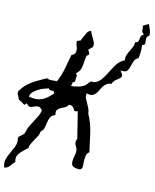

<svg xmlns="http://www.w3.org/2000/svg" viewBox="-211 -1081 1008 1248"><g transform="rotate(10 293.0 -457.0)"><path d="M685.5 -924.8Q670.9 -918 668.5 -907.7Q666 -897.5 667 -887.2Q668 -877 667 -869.1Q666 -861.3 656.2 -858.4L648.4 -856.4Q650.4 -831.1 647.9 -812.5Q645.5 -793.9 641.6 -768.6Q621.1 -760.7 613.3 -743.7Q605.5 -726.6 600.1 -709Q594.7 -691.4 585.9 -678.7Q577.1 -666 555.7 -668L539.1 -668.9L547.9 -655.3Q558.6 -638.7 554.2 -630.4Q549.8 -622.1 538.6 -614.7Q527.3 -607.4 515.1 -598.6Q502.9 -589.8 497.1 -573.2Q478.5 -573.2 465.8 -565.4Q453.1 -557.6 443.8 -545.9Q434.6 -534.2 427.2 -520.5Q419.9 -506.8 410.6 -496.6Q401.4 -486.3 389.2 -481.4Q377 -476.6 359.4 -481.4L348.6 -484.4Q347.7 -479.5 347.2 -475.6Q346.7 -471.7 346.7 -466.8Q345.7 -459 351.1 -446.8Q356.4 -434.6 363.3 -419.9Q370.1 -405.3 376 -389.2Q381.8 -373 381.8 -355.5Q394.5 -329.1 402.8 -298.3Q411.1 -267.6 416 -235.8Q420.9 -204.1 424.3 -171.9Q427.7 -139.6 432.6 -110.4Q417 -100.6 412.6 -83.5Q408.2 -66.4 407.7 -48.8Q407.2 -31.2 406.7 -15.6Q406.2 0 397.5 6.8Q390.6 11.7 377.9 9.8Q365.2 7.8 358.4 5.9Q338.9 0 335.4 -13.7Q332 -27.3 335 -43.5Q337.9 -59.6 343.3 -76.7Q348.6 -93.8 347.7 -107.4Q346.7 -116.2 342.8 -125Q338.9 -133.8 335.4 -142.6Q332 -151.4 332 -160.2Q332 -168.9 337.9 -177.7L339.8 -180.7L311.5 -360.4L301.8 -357.4Q292 -354.5 289.1 -359.4Q286.1 -364.3 282.2 -371.6Q278.3 -378.9 271.5 -385.3Q264.6 -391.6 248 -391.6Q239.3 -377 224.6 -371.1Q210 -365.2 196.8 -359.4Q183.6 -353.5 175.8 -343.3Q168 -333 172.9 -310.5Q148.4 -302.7 140.1 -287.1Q131.8 -271.5 127.9 -252.9Q124 -234.4 119.1 -217.3Q114.3 -200.2 97.7 -189.5Q92.8 -168 83.5 -153.3Q74.2 -138.7 64.9 -125.5Q55.7 -112.3 47.9 -99.1Q40 -85.9 37.1 -68.4Q26.4 -59.6 14.2 -50.8Q2 -42 -8.3 -31.7Q-18.6 -21.5 -25.9 -9.8Q-33.2 2 -33.2 17.6Q-33.2 22.5 -33.2 25.9Q-33.2 29.3 -28.3 32.2Q-43.9 46.9 -58.6 64.5Q-73.2 82 -95.7 84Q-104.5 55.7 -96.7 31.7Q-88.9 7.8 -75.7 -14.6Q-62.5 -37.1 -50.8 -59.6Q-39.1 -82 -40 -106.4Q-41 -109.4 -41 -112.8Q-41 -116.2 -41 -119.1Q-41 -127 -35.6 -131.3Q-30.3 -135.7 -22.9 -140.6Q-15.6 -145.5 -8.3 -152.3Q-1 -159.2 2 -171.9Q5.9 -189.5 17.1 -208Q28.3 -226.6 40.5 -245.6Q52.7 -264.6 64.5 -283.7Q76.2 -302.7 81.1 -323.2Q79.1 -325.2 79.1 -327.1Q67.4 -344.7 53.2 -345.2Q39.1 -345.7 22.5 -338.9Q9.8 -334 1.5 -333.5Q-6.8 -333 -16.6 -344.7L-23.4 -353.5Q-25.4 -351.6 -30.3 -346.2Q-35.2 -340.8 -37.1 -340.8Q-39.1 -340.8 -43.5 -344.2Q-47.9 -347.7 -53.7 -352.1Q-59.6 -356.4 -65.4 -360.4Q-71.3 -364.3 -77.1 -365.2Q-80.1 -375 -86.9 -389.6Q-93.8 -404.3 -93.8 -412.1Q-93.8 -417 -91.3 -420.9Q-88.9 -424.8 -85.9 -428.7Q-72.3 -447.3 -56.2 -461.4Q-40 -475.6 -22.5 -486.8Q-4.9 -498 14.6 -507.3Q34.2 -516.6 55.7 -526.4Q60.5 -528.3 66.4 -531.2Q72.3 -534.2 79.1 -536.1Q85.9 -531.2 94.2 -529.8Q102.5 -528.3 110.8 -528.3Q119.1 -528.3 127.9 -528.8Q136.7 -529.3 144.5 -528.3Q157.2 -549.8 166 -572.8Q174.8 -595.7 181.6 -619.1Q188.5 -642.6 194.3 -666Q200.2 -689.5 208 -712.9Q228.5 -719.7 232.9 -733.4Q237.3 -747.1 234.4 -761.7Q231.4 -776.4 227.5 -789.1Q223.6 -801.8 228.5 -807.6Q230.5 -810.5 237.8 -812.5Q245.1 -814.5 250 -815.4Q252.9 -823.2 257.3 -831.1Q261.7 -838.9 266.6 -846.7Q274.4 -862.3 281.7 -873.5Q289.1 -884.8 306.6 -889.6Q308.6 -879.9 314 -868.7Q319.3 -857.4 324.7 -846.2Q330.1 -835 334.5 -824.2Q338.9 -813.5 338.9 -803.7Q338.9 -791 332.5 -784.7Q326.2 -778.3 316.4 -771.5L308.6 -764.6Q315.4 -755.9 319.3 -745.1Q323.2 -734.4 308.6 -726.6Q307.6 -726.6 307.1 -726.1Q306.6 -725.6 305.7 -725.6Q299.8 -707 297.9 -689.9Q295.9 -672.9 293 -657.2Q290 -641.6 282.2 -627.4Q274.4 -613.3 256.8 -599.6L263.7 -592.8Q265.6 -590.8 265.1 -585Q264.6 -579.1 263.7 -572.8Q262.7 -566.4 261.7 -559.6Q260.7 -552.7 260.7 -549.8Q260.7 -545.9 256.8 -543.9Q252.9 -542 249.5 -540Q246.1 -538.1 244.1 -536.6Q242.2 -535.2 246.1 -532.2L239.3 -513.7Q251 -513.7 265.1 -515.1Q279.3 -516.6 293.5 -519.5Q307.6 -522.5 319.8 -528.3Q332 -534.2 340.8 -543.9Q349.6 -554.7 357.9 -561.5Q366.2 -568.4 382.8 -563.5Q415 -573.2 433.6 -597.2Q452.1 -621.1 468.3 -647.9Q484.4 -674.8 503.4 -700.2Q522.5 -725.6 556.6 -740.2Q552.7 -756.8 559.1 -772Q565.4 -787.1 574.7 -802.2Q584 -817.4 592.3 -833Q600.6 -848.6 600.6 -866.2Q613.3 -866.2 618.2 -873Q623 -879.9 625 -888.7Q627 -897.5 628.9 -906.2Q630.9 -915 637.7 -918.9L648.4 -925.8Q638.7 -933.6 636.2 -939.5Q633.8 -945.3 633.8 -951.2Q633.8 -957 634.3 -963.9Q634.8 -970.7 630.9 -980.5Q633.8 -981.4 639.6 -984.4Q645.5 -987.3 651.4 -990.2Q657.2 -993.2 662.1 -995.6Q667 -998 668.9 -998Q675.8 -978.5 681.2 -961.9Q686.5 -945.3 685.5 -924.8ZM133.8 -461.9Q123 -461.9 114.3 -462.4Q105.5 -462.9 100.6 -473.6Q98.6 -472.7 96.2 -472.7Q93.8 -472.7 91.8 -471.7Q79.1 -468.8 62 -463.4Q44.9 -458 28.8 -449.2Q12.7 -440.4 0 -429.7Q-12.7 -418.9 -15.6 -406.2L-17.6 -398.4Q7.8 -390.6 29.3 -390.6Q50.8 -390.6 69.8 -397.5Q88.9 -404.3 106.4 -417.5Q124 -430.7 141.6 -448.2Z"/></g></svg>

Font: Homemade Apple
Style: Regular
Weight: 400
Designer: Font Diner, Inc
Foundry: Font Diner, Inc
Version: Version 1.000